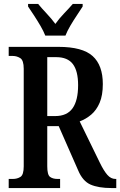

<svg xmlns="http://www.w3.org/2000/svg" viewBox="-20 -951 608 971"><path d="M24 0V-46H45Q67 -46 83.5 -56.5Q100 -67 100 -110V-603Q100 -646 82.5 -657Q65 -668 45 -668H24V-714H276Q397 -714 448.5 -667.5Q500 -621 500 -526Q500 -469 484 -431.5Q468 -394 441.5 -371.5Q415 -349 383 -337L485 -128Q505 -87 523 -66.5Q541 -46 564 -46H568V0H544Q478 0 438 -17.5Q398 -35 375 -90L277 -313H219V-110Q219 -67 233 -56.5Q247 -46 271 -46H284V0ZM259 -364Q319 -364 347 -403.5Q375 -443 375 -520Q375 -592 348.5 -627Q322 -662 264 -662H219V-364ZM209 -771Q200 -794 184.5 -820.5Q169 -847 152 -873Q135 -899 122 -918V-931H173Q191 -909 216 -882.5Q241 -856 260 -830Q278 -856 303.5 -882.5Q329 -909 348 -931H398V-918Q386 -899 368.5 -873Q351 -847 335.5 -820.5Q320 -794 311 -771Z"/></svg>

Font: Noto Serif Tamil ExtraCondensed SemiBold
Style: Regular
Weight: 600
Width: 2
Designer: Indian Type Foundry, Tom Grace, and the Monotype Design Team
Foundry: Monotype Imaging Inc.
Version: Version 2.004; ttfautohint (v1.8.4.7-5d5b)